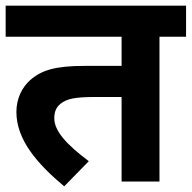

<svg xmlns="http://www.w3.org/2000/svg" viewBox="-20 -642 678 679"><path d="M544 -512H638V-622H0V-512H410V-409H280C176 -409 127 -394 87 -359C58 -333 38 -294 38 -246C38 -146 114 -61 207 17L294 -72C214 -132 172 -179 172 -224C172 -247 179 -263 194 -275C216 -293 246 -299 319 -299H410V0H544Z"/></svg>

Font: Noto Sans
Style: Bold Italic
Weight: 700
Italic angle: -12°
Designer: Monotype Design Team
Foundry: Monotype Imaging Inc.
Version: Version 2.013